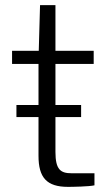

<svg xmlns="http://www.w3.org/2000/svg" viewBox="-20 -728 403 748"><path d="M259 -53C216 -53 196 -67 196 -136V-272H296V-319H196V-479H345V-530H196V-708H136L131 -530H27V-479H130V-319H44V-272H130V-121C130 -36 162 0 245 0C261 0 327 -1 348 -6V-53Z"/></svg>

Font: 18Franklin Light
Style: Regular
Weight: 300
Designer: Pablo Impallari, Rodrigo Fuenzalida (Modified by Dan O. Williams)
Version: Version 0.025;PS 000.025;hotconv 1.0.88;makeotf.lib2.5.64775